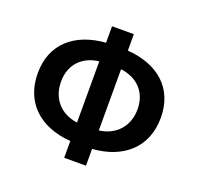

<svg xmlns="http://www.w3.org/2000/svg" viewBox="-135 -913 1121 1085"><g transform="rotate(20 425.0 -370.5)"><path d="M359 25H490V-76C674 -89 795 -196 795 -374C795 -551 674 -654 490 -667V-766H359V-667C176 -653 55 -551 55 -374C55 -196 176 -89 359 -76ZM359 -187C259 -200 195 -271 195 -374C195 -476 259 -543 359 -555ZM490 -555C590 -543 655 -476 655 -374C655 -271 590 -200 490 -187Z"/></g></svg>

Font: Noto Sans Mono CJK SC
Style: Bold
Weight: 700
Designer: Ryoko NISHIZUKA 西塚涼子 (kana, bopomofo & ideographs); Paul D. Hunt (Latin, Greek & Cyrillic); Sandoll Communications 산돌커뮤니
Foundry: Adobe
Version: Version 2.004;hotconv 1.0.118;makeotfexe 2.5.65603